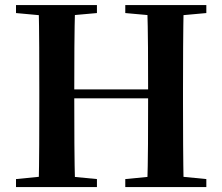

<svg xmlns="http://www.w3.org/2000/svg" viewBox="-20 -761 904 781"><path d="M45.1 0V-32.6L193.8 -47.3H221.3L374.3 -32.6V0ZM137.2 0Q139.2 -85.2 139.5 -171.8Q139.9 -258.5 139.9 -346.1V-393.6Q139.9 -481.3 139.5 -567.7Q139.2 -654.1 137.2 -740.5H285.6Q283.1 -655.6 282.6 -568.4Q282.1 -481.3 282.1 -393.6V-365.8Q282.1 -265.3 282.6 -176Q283.1 -86.6 285.6 0ZM211.1 -361V-397.4H653.7V-361ZM489.6 0V-32.6L641.5 -47.3H668.6L819.3 -32.6V0ZM578.8 0Q581.5 -85.2 582 -174.1Q582.5 -263.1 582.5 -365.8V-393.6Q582.5 -481.3 582 -567.7Q581.5 -654.1 578.8 -740.5H727.1Q725.4 -655.6 724.9 -568.4Q724.4 -481.3 724.4 -393.6V-346.1Q724.4 -259.9 724.9 -173.3Q725.4 -86.6 727.1 0ZM45.1 -707.9V-740.5H374.3V-707.9L221.3 -694.2H193.8ZM489.6 -707.9V-740.5H819.3V-707.9L668.6 -694.2H641.5Z"/></svg>

Font: Noto Serif HK
Style: Regular
Weight: 200
Designer: Ryoko NISHIZUKA 西塚涼子 (kana & ideographs); Frank Grießhammer (Latin, Greek & Cyrillic); Wenlong ZHANG 张文龙 (bopomofo); San
Foundry: Adobe
Version: Version 2.001;hotconv 1.1.0;makeotfexe 2.6.0